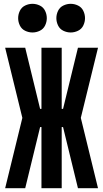

<svg xmlns="http://www.w3.org/2000/svg" viewBox="-20 -985 540 1005"><path d="M7 0 97 -368 7 -735H112L190 -415H197V-735H303V-415H310L388 -735H493L403 -368L493 0H388L310 -320H303V0H197V-320H190L112 0ZM150 -815Q130 -815 111.5 -824Q93 -833 84 -851.5Q75 -870 75 -890Q75 -910 84 -928.5Q93 -947 111.5 -956Q130 -965 150 -965Q170 -965 188.5 -956Q207 -947 216 -928.5Q225 -910 225 -890Q225 -870 216 -851.5Q207 -833 188.5 -824Q170 -815 150 -815ZM350 -815Q330 -815 311.5 -824Q293 -833 284 -851.5Q275 -870 275 -890Q275 -910 284 -928.5Q293 -947 311.5 -956Q330 -965 350 -965Q370 -965 388.5 -956Q407 -947 416 -928.5Q425 -910 425 -890Q425 -870 416 -851.5Q407 -833 388.5 -824Q370 -815 350 -815Z"/></svg>

Font: Iosevka SS01
Style: Bold
Weight: 700
Monospace: yes
Designer: Belleve Invis
Foundry: Belleve Invis
Version: 2.3.3; ttfautohint (v1.8.3)